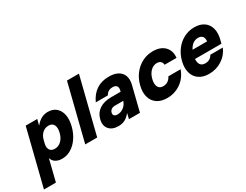

<svg xmlns="http://www.w3.org/2000/svg" viewBox="-139 -1293 2673 2086"><g transform="rotate(-30 1198.0 -250.0)"><path d="M-54.2 200 120.8 -500H265.8L248.3 -431.7H251.7Q315.8 -510 400.8 -510Q464.2 -510 504.2 -475.8Q544.2 -441.7 556.7 -381.7Q569.2 -321.7 549.2 -242.5Q530 -167.5 490.8 -110.4Q451.7 -53.3 399.2 -21.7Q346.7 10 287.5 10Q240 10 207.9 -9.2Q175.8 -28.3 165 -64.2H161.7L95.8 200ZM270.8 -123.3Q317.5 -123.3 352.5 -157.1Q387.5 -190.8 401.7 -250Q415.8 -309.2 397.9 -342.9Q380 -376.7 334.2 -376.7Q290.8 -376.7 257.9 -347.5Q225 -318.3 212.5 -268.3L203.3 -231.7Q190.8 -181.7 209.2 -152.5Q227.5 -123.3 270.8 -123.3Z M579.2 0 754.2 -700H904.2L729.2 0Z M994.2 9.2Q915 9.2 876.7 -36.7Q838.3 -82.5 856.7 -155.8Q875 -227.5 932.5 -265.4Q990 -303.3 1078.3 -303.3H1198.3L1202.5 -321.7Q1210 -353.3 1195.4 -371.7Q1180.8 -390 1146.7 -390Q1085.8 -390 1058.3 -338.3H906.7Q985.8 -510 1167.5 -510Q1271.7 -510 1318.3 -454.6Q1365 -399.2 1341.7 -305L1265.8 0H1127.5L1143.3 -64.2H1140Q1108.3 -25.8 1073.8 -8.3Q1039.2 9.2 994.2 9.2ZM1047.5 -105.8Q1089.2 -105.8 1124.2 -132.5Q1159.2 -159.2 1172.5 -200.8L1173.3 -203.3H1068.3Q1042.5 -203.3 1024.2 -190.8Q1005.8 -178.3 1000 -155.8Q994.2 -132.5 1006.7 -119.2Q1019.2 -105.8 1047.5 -105.8Z M1605 10Q1529.2 10 1480 -23.8Q1430.8 -57.5 1413.8 -117.9Q1396.7 -178.3 1416.7 -257.5Q1435.8 -333.3 1480 -390Q1524.2 -446.7 1585.8 -478.3Q1647.5 -510 1718.3 -510Q1815 -510 1866.3 -457.5Q1917.5 -405 1908.3 -318.3H1758.3Q1757.5 -345.8 1740.4 -361.2Q1723.3 -376.7 1693.3 -376.7Q1649.2 -376.7 1614.2 -342.5Q1579.2 -308.3 1565 -250Q1550.8 -191.7 1568.3 -157.5Q1585.8 -123.3 1630 -123.3Q1697.5 -123.3 1731.7 -189.2H1885Q1851.7 -95.8 1775.8 -42.9Q1700 10 1605 10Z M2130.8 10Q2055 10 2005.8 -24.2Q1956.7 -58.3 1939.6 -119.2Q1922.5 -180 1942.5 -259.2Q1961.7 -334.2 2005 -390.8Q2048.3 -447.5 2108.8 -478.8Q2169.2 -510 2239.2 -510Q2312.5 -510 2359.6 -477.1Q2406.7 -444.2 2422.5 -385.4Q2438.3 -326.7 2418.3 -249.2L2407.5 -207.5H2075.8Q2070.8 -110 2151.7 -110Q2213.3 -110 2243.3 -164.2H2400Q2365.8 -83.3 2292.9 -36.7Q2220 10 2130.8 10ZM2103.3 -307.5H2285.8Q2292.5 -390 2218.3 -390Q2145 -390 2103.3 -307.5Z"/></g></svg>

Font: Funnel Sans ExtraBold
Style: Italic
Weight: 800
Italic angle: -14.036°
Version: Version 1.000; Beta; Release 5; Build 24; ttfautohint (v1.8.